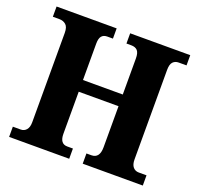

<svg xmlns="http://www.w3.org/2000/svg" viewBox="-124 -851 1026 988"><g transform="rotate(20 388.5 -357.0)"><path d="M23 0V-56H66Q85 -56 97 -70Q109 -84 109 -111V-601Q109 -633 94.5 -645.5Q80 -658 59 -658H23V-714H352V-658H321Q301 -658 290.5 -645.5Q280 -633 280 -604V-405H498V-602Q498 -633 486.5 -645.5Q475 -658 452 -658H426V-714H755V-658H712Q693 -658 681 -645.5Q669 -633 669 -602V-112Q669 -84 681 -70Q693 -56 712 -56H755V0H426V-56H453Q498 -56 498 -116V-341H280V-111Q280 -56 321 -56H352V0Z"/></g></svg>

Font: Noto Serif SemiCondensed ExtraBold
Style: Regular
Weight: 800
Width: 4
Designer: Monotype Design Team
Foundry: Monotype Imaging Inc.
Version: Version 2.015